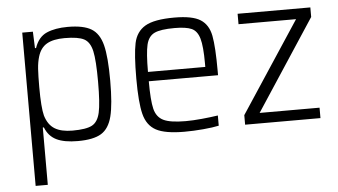

<svg xmlns="http://www.w3.org/2000/svg" viewBox="-50 -602 1553 881"><g transform="rotate(-5 726.5 -161.0)"><path d="M129 -510 132 -434H137Q154 -484 193 -501Q232 -518 290 -518Q362 -518 398.5 -496Q435 -474 449 -419.5Q463 -365 463 -255Q463 -146 449 -91Q435 -36 399 -14Q363 8 291 8Q229 8 193 -9.5Q157 -27 141 -68H136V196H80V-510ZM407 -255Q407 -354 397.5 -396.5Q388 -439 361 -453.5Q334 -468 271 -468Q219 -468 189.5 -451Q160 -434 148 -395Q140 -369 138 -337.5Q136 -306 136 -255Q136 -160 146 -122Q159 -79 189 -60.5Q219 -42 271 -42Q334 -42 361 -56.5Q388 -71 397.5 -113.5Q407 -156 407 -255Z M958 -237H639Q639 -149 648.5 -110Q658 -71 689.5 -55.5Q721 -40 792 -40Q825 -40 866.5 -44Q908 -48 941 -53V-6Q914 0 869 4Q824 8 782 8Q693 8 651.5 -14.5Q610 -37 596.5 -90.5Q583 -144 583 -254Q583 -365 594 -417Q605 -469 646.5 -493.5Q688 -518 781 -518Q864 -518 901 -494.5Q938 -471 948 -419.5Q958 -368 958 -256ZM639 -280H903V-296Q903 -375 892.5 -411Q882 -447 856.5 -458.5Q831 -470 778 -470Q713 -470 685 -456.5Q657 -443 648 -405Q639 -367 639 -280Z M1062 -44 1337 -462H1072V-510H1407V-466L1133 -48H1409V0H1062Z"/></g></svg>

Font: Saira SemiCondensed Light
Style: Regular
Weight: 300
Width: 4
Designer: Hector Gatti with collaboration of the Omnibus-Type team
Foundry: Omnibus-Type
Version: Version 0.072; ttfautohint (v1.8)